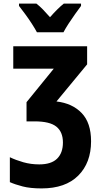

<svg xmlns="http://www.w3.org/2000/svg" viewBox="-20 -811 570 1071"><path d="M212 240Q149 240 106.5 229Q64 218 35 205V66Q68 82 110 94Q152 106 199 106Q266 106 298.5 74Q331 42 331 -16Q331 -75 294.5 -104.5Q258 -134 173 -134H128V-241L280 -428H54V-553H466V-452L295 -245Q383 -235 435.5 -180.5Q488 -126 488 -23Q488 97 416.5 168.5Q345 240 212 240ZM186 -631Q176 -650 158 -678Q140 -706 120 -733Q100 -760 86 -778V-791H183Q201 -777 219.5 -758Q238 -739 259 -715Q302 -764 336 -791H432V-778Q418 -759 399 -732.5Q380 -706 362.5 -679Q345 -652 334 -631Z"/></svg>

Font: Noto Sans Mono Condensed Black
Style: Regular
Weight: 900
Width: 3
Designer: Monotype Design Team
Foundry: Monotype Imaging Inc.
Version: Version 2.014